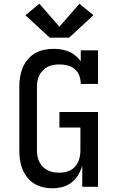

<svg xmlns="http://www.w3.org/2000/svg" viewBox="-20 -1006 640 1034"><path d="M261 8Q236 8 210.5 2Q185 -4 163.5 -17.5Q142 -31 126 -51.5Q110 -72 100.5 -96Q91 -120 87.5 -145.5Q84 -171 84 -196V-539Q84 -565 88 -591Q92 -617 102 -641Q112 -665 129 -685.5Q146 -706 168.5 -719Q191 -732 217 -737.5Q243 -743 269 -743Q290 -743 311 -739.5Q332 -736 351 -728Q370 -720 386.5 -706.5Q403 -693 415 -676V-735H508V-554H415Q415 -576 407.5 -597.5Q400 -619 383 -633.5Q366 -648 344.5 -653.5Q323 -659 301 -659Q284 -659 268 -656.5Q252 -654 237.5 -646.5Q223 -639 211.5 -627.5Q200 -616 192.5 -601.5Q185 -587 182 -571Q179 -555 179 -539V-196Q179 -180 182 -164Q185 -148 192 -134Q199 -120 210.5 -108Q222 -96 236.5 -89Q251 -82 267 -79Q283 -76 299 -76Q315 -76 330.5 -79Q346 -82 360 -89.5Q374 -97 384.5 -109Q395 -121 401.5 -135.5Q408 -150 410.5 -165.5Q413 -181 413 -196V-319H300V-403H508V0H423V-113Q415 -87 400.5 -63Q386 -39 364.5 -22.5Q343 -6 316 1Q289 8 261 8ZM248 -803 117 -924 192 -986 300 -862 408 -986 483 -924 352 -803Z"/></svg>

Font: Iosevka Slab Medium Extended
Style: Regular
Weight: 500
Width: 7
Monospace: yes
Designer: Belleve Invis
Foundry: Belleve Invis
Version: Version 11.1.1; ttfautohint (v1.8.3)